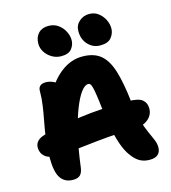

<svg xmlns="http://www.w3.org/2000/svg" viewBox="-136 -1062 1052 1182"><g transform="rotate(-15 390.0 -471.0)"><path d="M671 11Q637 11 610 -3.5Q583 -18 557 -54Q532 -88 514.5 -140.5Q497 -193 486.5 -252Q476 -311 470 -362Q463 -425 457.5 -461Q452 -497 447 -513Q442 -529 437 -533.5Q432 -538 425 -538Q403 -538 378.5 -505Q354 -472 329.5 -409Q305 -346 284 -257Q263 -168 249 -57Q245 -22 230 -7Q215 8 184 8Q132 8 105.5 -30.5Q79 -69 79 -160Q79 -225 86.5 -279.5Q94 -334 103.5 -383Q113 -432 120 -479Q127 -526 127 -575Q127 -594 139 -605Q151 -616 176 -616Q198 -616 222 -605.5Q246 -595 266 -566L199 -543Q237 -617 299 -664Q361 -711 433 -711Q507 -711 550 -675Q593 -639 616.5 -561.5Q640 -484 654 -357Q661 -289 675.5 -240.5Q690 -192 705.5 -158Q721 -124 731.5 -99Q742 -74 742 -51Q742 -21 724.5 -5Q707 11 671 11ZM134 -160Q76 -160 50 -182Q24 -204 24 -240Q24 -263 39 -279.5Q54 -296 85 -305Q190 -334 326 -353Q462 -372 634 -372Q701 -372 725.5 -351.5Q750 -331 750 -296Q750 -253 715 -225.5Q680 -198 623 -198Q561 -198 503 -194Q445 -190 392 -184.5Q339 -179 292 -173.5Q245 -168 205.5 -164Q166 -160 134 -160ZM560 -748Q514 -748 482.5 -781.5Q451 -815 451 -867Q451 -905 478 -929Q505 -953 542 -953Q576 -953 600.5 -934Q625 -915 638.5 -887.5Q652 -860 652 -833Q652 -801 631 -774.5Q610 -748 560 -748ZM311 -746Q279 -746 252 -762Q225 -778 209 -803Q193 -828 193 -856Q193 -898 216.5 -922.5Q240 -947 280 -947Q317 -947 343 -928Q369 -909 383 -881Q397 -853 397 -826Q397 -796 377.5 -771Q358 -746 311 -746Z"/></g></svg>

Font: Shantell Sans ExtraBold
Style: Regular
Weight: 800
Designer: Stephen Nixon, Anya Danilova, Shantell Martin
Foundry: Arrow Type
Version: Version 1.011;[c5ecc13dd]